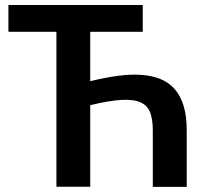

<svg xmlns="http://www.w3.org/2000/svg" viewBox="-20 -743 798 764"><path d="M723 0.5H588V-225Q588 -266.5 578 -294.2Q568 -322 540.8 -335Q513.5 -348 464.8 -345.5Q416 -343 339 -324.5V0H204.5V-616.5H13.5V-723H548V-616.5H339V-420Q396.5 -434 447 -441Q497.5 -448 540.2 -445.2Q583 -442.5 616.8 -429.2Q650.5 -416 674.2 -389.5Q698 -363 710.5 -322.2Q723 -281.5 723 -224.5Z"/></svg>

Font: Lato
Style: Bold
Weight: 700
Designer: Lukasz Dziedzic
Foundry: tyPoland Lukasz Dziedzic
Version: Version 2.007; 2014-02-27